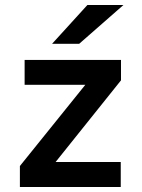

<svg xmlns="http://www.w3.org/2000/svg" viewBox="-20 -752 570 772"><path d="M60 0V-84.5L323 -411H79V-511H466.5V-429L203.5 -100.5H465.5V0ZM189.5 -576 331.5 -732H476.5L298.5 -576Z"/></svg>

Font: Overpass SemiBold
Style: Regular
Weight: 600
Designer: Delve Withrington, Dave Bailey, Thomas Jockin
Foundry: Delve Fonts LLC
Version: Version 4.000